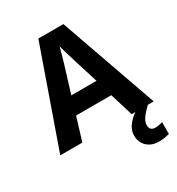

<svg xmlns="http://www.w3.org/2000/svg" viewBox="-220 -853 1131 1228"><g transform="rotate(-30 345.0 -238.5)"><path d="M527 0 475 -170H215L163 0H0L252 -717H437L690 0ZM387 -463Q382 -480 374 -506Q366 -532 358 -559Q350 -586 345 -606Q340 -586 331.5 -556.5Q323 -527 315.5 -500.5Q308 -474 304 -463L253 -297H439ZM575 111Q575 131 586 141Q597 151 614 151Q630 151 645 148Q660 145 670 142V229Q654 233 636 236.5Q618 240 594 240Q538 240 505 208.5Q472 177 472 128Q472 84 504 46Q536 8 582 -17L647 0Q613 32 594 58.5Q575 85 575 111Z"/></g></svg>

Font: Noto Sans Thaana
Style: Bold
Weight: 700
Designer: David Williams
Foundry: Google Inc.
Version: Version 3.001; ttfautohint (v1.8.4.7-5d5b)